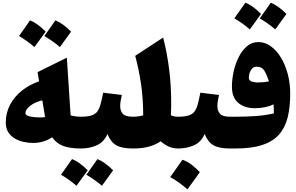

<svg xmlns="http://www.w3.org/2000/svg" viewBox="-20 -1116 2224 1443"><path d="M273.9 -504.9 262.2 -573.7 482.4 -682.6 510.7 -249Q548.8 -238.8 586.9 -238.8H587.4V0H586.9Q506.8 0 455.3 -19Q403.8 -38.1 372.1 -84Q336.4 -61.5 300.8 -51.5Q265.1 -41.5 229 -41.5Q193.4 -41.5 157.2 -49.6Q121.1 -57.6 90.8 -75.4Q60.5 -93.3 42 -122.6Q23.4 -151.9 23.4 -194.8Q23.4 -267.6 55.7 -328.6Q87.9 -389.6 144.5 -434.8Q201.2 -480 273.9 -504.9ZM298.3 -361.8Q243.2 -349.6 207 -320.8Q170.9 -292 170.9 -266.1Q170.9 -248.5 204.3 -241Q237.8 -233.4 278.3 -233.4Q298.3 -233.4 318.8 -235.8Q314 -264.2 308.8 -296.4Q303.7 -328.6 298.3 -361.8ZM122.6 -845.2Q155.3 -889.6 205.6 -962.9Q260.7 -941.9 323.2 -878.4Q301.8 -848.6 280.8 -819.8Q259.8 -791 238.8 -762.2Q186 -808.6 122.6 -845.2ZM313.5 -845.2Q349.6 -894.5 396.5 -962.9Q451.2 -941.4 514.2 -878.4Q487.8 -841.3 430.2 -762.2Q383.8 -803.2 313.5 -845.2Z M438.5 197.3Q471.2 152.8 521.5 79.6Q576.7 100.6 639.2 164.1Q617.7 193.8 596.7 222.7Q575.7 251.5 554.7 280.3Q502 233.9 438.5 197.3ZM629.4 197.3Q665.5 147.9 712.4 79.6Q767.1 101.1 830.1 164.1Q803.7 201.2 746.1 280.3Q699.7 239.3 629.4 197.3ZM587.4 0Q575.7 0 569.8 -8.3Q564 -16.6 564 -41V-197.8Q564 -222.2 569.8 -230.5Q575.7 -238.8 587.4 -238.8Q637.2 -238.8 666.3 -247.8Q695.3 -256.8 710.9 -277.3Q726.6 -297.9 735.8 -332.8Q745.1 -367.7 755.4 -419.4L895.5 -402.3Q890.6 -379.9 887 -358.6Q883.3 -337.4 883.3 -318.8Q883.3 -283.2 902.8 -261Q922.4 -238.8 978.5 -238.8H979V0H978.5Q896 0 854 -24.2Q812 -48.3 787.6 -108.9Q760.7 -47.4 706.8 -23.7Q652.8 0 587.4 0Z M1206.1 -834Q1266.6 -597.7 1266.6 -346.2Q1266.6 -322.3 1266.1 -298.1Q1265.6 -273.9 1264.2 -249.5Q1287.1 -238.8 1317.4 -238.8H1317.9V0H1317.4Q1279.3 0 1246.6 -15.1Q1213.9 -30.3 1188 -54.2Q1150.9 -28.8 1100.8 -14.4Q1050.8 0 979 0Q967.3 0 961.4 -8.3Q955.6 -16.6 955.6 -41V-197.8Q955.6 -222.2 961.4 -230.5Q967.3 -238.8 979 -238.8Q1019 -238.8 1056.2 -249Q1056.2 -375.5 1039.6 -487.1Q1022.9 -598.6 996.1 -696.3Z M1351.6 84.5Q1389.2 98.1 1421.9 123.5Q1454.6 148.9 1481.9 177.7Q1459.5 209.5 1436.3 241.7Q1413.1 273.9 1388.7 307.1Q1360.4 282.2 1328.6 259Q1296.9 235.8 1259.3 214.8Q1307.6 147.9 1351.6 84.5ZM1317.9 0Q1306.2 0 1300.3 -8.3Q1294.4 -16.6 1294.4 -41V-197.8Q1294.4 -222.2 1300.3 -230.5Q1306.2 -238.8 1317.9 -238.8Q1367.7 -238.8 1396.7 -247.8Q1425.8 -256.8 1441.4 -277.3Q1457 -297.9 1466.3 -332.8Q1475.6 -367.7 1485.8 -419.4L1626 -402.3Q1621.1 -379.9 1617.4 -358.6Q1613.8 -337.4 1613.8 -318.8Q1613.8 -283.2 1633.3 -261Q1652.8 -238.8 1709 -238.8H1709.5V0H1709Q1626.5 0 1584.5 -24.2Q1542.5 -48.3 1518.1 -108.9Q1491.2 -47.4 1437.3 -23.7Q1383.3 0 1317.9 0Z M2161.1 -413.1Q2161.1 -312 2142.3 -235.1Q2123.5 -158.2 2077.9 -105.7Q2032.2 -53.2 1951.9 -26.6Q1871.6 0 1748 0H1709.5Q1697.8 0 1691.9 -8.3Q1686 -16.6 1686 -41V-197.8Q1686 -222.2 1691.9 -230.5Q1697.8 -238.8 1709.5 -238.8H1748Q1829.6 -238.8 1900.4 -243.7Q1971.2 -248.5 2038.1 -263.7Q2038.1 -277.3 2037.6 -297.9Q2037.1 -318.4 2036.1 -332Q2011.7 -319.3 1974.6 -311Q1937.5 -302.7 1895.5 -302.7Q1818.4 -302.7 1770.8 -342.8Q1723.1 -382.8 1723.1 -464.8Q1723.1 -519 1735.8 -577.4Q1748.5 -635.7 1773.7 -686.3Q1798.8 -736.8 1835.9 -768.3Q1873 -799.8 1921.4 -799.8Q1972.2 -799.8 2015.9 -768.1Q2059.6 -736.3 2092.3 -681.9Q2125 -627.4 2143.1 -558.1Q2161.1 -488.8 2161.1 -413.1ZM2001.5 -504.9Q1985.4 -552.7 1967.3 -583.7Q1949.2 -614.7 1908.7 -614.7Q1888.2 -614.7 1875.2 -601.1Q1862.3 -587.4 1856.2 -568.6Q1850.1 -549.8 1850.1 -533.7Q1850.1 -509.8 1872.1 -502.9Q1894 -496.1 1918.9 -496.1Q1938.5 -496.1 1961.4 -498.5Q1984.4 -501 2001.5 -504.9ZM1741.2 -978Q1773.9 -1022.5 1824.2 -1095.7Q1879.4 -1074.7 1941.9 -1011.2Q1920.4 -981.4 1899.4 -952.6Q1878.4 -923.8 1857.4 -895Q1804.7 -941.4 1741.2 -978ZM1932.1 -978Q1968.3 -1027.3 2015.1 -1095.7Q2069.8 -1074.2 2132.8 -1011.2Q2106.4 -974.1 2048.8 -895Q2002.4 -936 1932.1 -978Z"/></svg>

Font: Pinar-DS1-FD Black
Style: Regular
Weight: 900
Designer: Amin Abedi
Version: Version 2.000